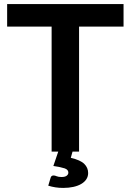

<svg xmlns="http://www.w3.org/2000/svg" viewBox="-20 -743 640 941"><path d="M242.5 117Q249.5 117 257.8 120.8Q266 124.5 282 124.5Q298.5 124.5 306.8 118.2Q315 112 315 103Q315 88.5 297 82.2Q279 76 241.5 70.5L265.5 0H233V-612.5H15V-723H585.5V-612.5H367.5V0H335.5L327 30.5Q374 41.5 393 60.2Q412 79 412 105Q412 122 403.2 135.5Q394.5 149 378.2 158.5Q362 168 339.5 173Q317 178 290 178Q269.5 178 251.8 175.2Q234 172.5 216.5 167L228 128.5Q231 117 242.5 117Z"/></svg>

Font: Lato
Style: Bold
Weight: 700
Designer: Lukasz Dziedzic
Foundry: tyPoland Lukasz Dziedzic
Version: Version 2.007; 2014-02-27